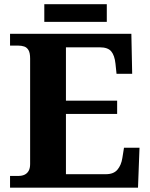

<svg xmlns="http://www.w3.org/2000/svg" viewBox="-20 -871 697 891"><path d="M26.6 0V-54.6H65.6Q82 -54.6 94 -60.3Q106 -66 112.9 -78Q119.8 -90 119.8 -110V-599Q119.8 -625.8 112.2 -638.5Q104.6 -651.2 92 -655.3Q79.4 -659.4 64.4 -659.4H26.6V-714H589.6L593.4 -528.6H520.8L515.8 -576.2Q511.8 -613.8 496.2 -632.6Q480.6 -651.4 443.2 -651.4H286V-403.8H523.6V-342.2H286V-62.6H471.4Q507.4 -62.6 525.1 -83.7Q542.8 -104.8 547.8 -137.8L555.4 -185.4H627.4L620.4 0ZM185.6 -769.6V-851.4H475.6V-769.6Z"/></svg>

Font: Noto Serif Hentaigana ExtraLight
Style: Regular
Weight: 200
Designer: Kazuhiro Yamada
Foundry: nipponia
Version: Version 1.000